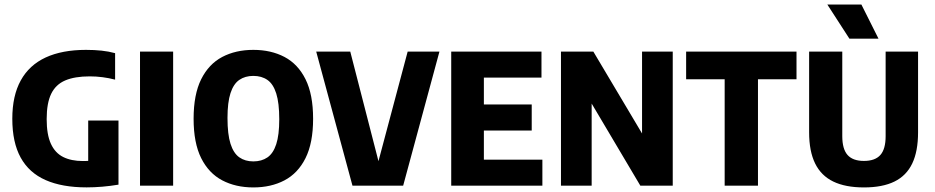

<svg xmlns="http://www.w3.org/2000/svg" viewBox="-20 -824 4147 852"><path d="M364.4 7.5Q255.8 7.5 182.4 -24.9Q109 -57.2 71.8 -124.6Q34.6 -192 34.6 -297Q34.6 -399.3 72.2 -467.2Q109.7 -535.2 182.7 -569Q255.7 -602.7 361.6 -602.7Q398.8 -602.7 430.7 -599.3Q462.6 -595.9 490.8 -588.1V-470.6Q463.4 -477.8 435.3 -481.4Q407.3 -485.1 378.1 -485.1Q311.7 -485.1 269.5 -467.1Q227.4 -449.2 207.2 -407.8Q187.1 -366.4 187.1 -295.6Q187.1 -226.9 205.8 -186.1Q224.5 -145.2 260.4 -127.3Q296.3 -109.4 348.3 -109.4Q365.4 -109.4 382.8 -110.8Q400.3 -112.2 414 -113.9L371.4 -80.4V-289H505.8V-4.6Q470.1 1.4 433.7 4.5Q397.3 7.5 364.4 7.5Z M601.3 0V-595H748.3V0Z M1104.2 7.7Q1026 7.7 966.2 -23.7Q906.4 -55.2 872.7 -122.4Q839.1 -189.7 839.1 -297Q839.1 -404.8 872.7 -472.3Q906.4 -539.8 966.2 -571.3Q1026 -602.7 1104.2 -602.7Q1182.6 -602.7 1242.4 -571.3Q1302.2 -539.8 1335.8 -472.3Q1369.4 -404.8 1369.4 -297Q1369.4 -189.7 1335.8 -122.4Q1302.2 -55.2 1242.4 -23.7Q1182.6 7.7 1104.2 7.7ZM1104.2 -107.8Q1140.9 -107.8 1166.7 -125.5Q1192.4 -143.1 1205.8 -184.1Q1219.2 -225 1219.2 -294.6Q1219.2 -367.1 1205.8 -409.3Q1192.4 -451.5 1166.7 -469.3Q1140.9 -487.2 1104.2 -487.2Q1067.7 -487.2 1042 -469.5Q1016.3 -451.9 1002.9 -410.9Q989.5 -370 989.5 -300.4Q989.5 -227.9 1002.9 -185.9Q1016.3 -143.9 1042 -125.8Q1067.7 -107.8 1104.2 -107.8Z M1544.1 0 1383.2 -595H1534.3L1673.9 -52.7H1644.5L1789 -595H1930L1769 0Z M1982.3 0V-595H2382.8V-479.5H2127.2V-115.5H2386.8V0ZM2087.1 -244.8V-360.3H2339.5V-244.8Z M2469.3 0V-595H2613L2851.5 -194H2829.1V-595H2965.3V0H2821.6L2583.8 -401H2605.5V0Z M3195.7 0V-472.4H3024.7V-595H3514.5V-472.4H3343.5V0Z M3813.8 7.7Q3731.5 7.7 3677.6 -18.4Q3623.7 -44.5 3597.1 -98.6Q3570.5 -152.7 3570.5 -236.8V-595H3717.6V-219.9Q3717.6 -162.6 3741 -136.3Q3764.4 -109.9 3813.7 -109.9Q3863.3 -109.9 3886.7 -136.3Q3910 -162.6 3910 -219.9V-595H4053.9V-236.8Q4053.9 -152.7 4028.1 -98.6Q4002.3 -44.5 3949.2 -18.4Q3896.1 7.7 3813.8 7.7ZM3749.2 -652.5 3651.3 -803.9H3802.4L3878.3 -652.5Z"/></svg>

Font: Encode Sans SC Condensed Thin
Style: Regular
Weight: 100
Width: 3
Designer: Multiple Designers
Foundry: Impallari Type
Version: Version 3.002